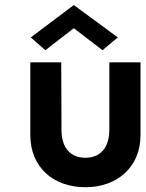

<svg xmlns="http://www.w3.org/2000/svg" viewBox="-20 -745 591 776"><path d="M163.1 -542 278.3 -630.9 394.5 -542 456.1 -593.8 278.3 -724.6 104.5 -593.8ZM421.9 -493.2V-221.7C421.9 -144.5 382.8 -107.4 325.2 -107.4C266.6 -107.4 228.5 -144.5 228.5 -221.7L227.5 -493.2H102.5V-199.2C102.5 -68.4 196.3 11.7 325.2 11.7C452.1 11.7 547.9 -68.4 547.9 -199.2V-493.2Z"/></svg>

Font: Sen-gleads
Style: Bold
Weight: 700
Designer: Kosal Sen, Philatype
Foundry: Philatype
Version: Version 1.004; ttfautohint (v1.8.3)